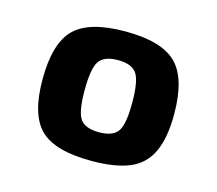

<svg xmlns="http://www.w3.org/2000/svg" viewBox="-62 -691 564 499"><g transform="rotate(15 220.0 -441.0)"><path d="M220 -615Q317 -615 357 -575.5Q397 -536 397 -439Q397 -377 379.5 -338.5Q362 -300 323.5 -283.5Q285 -267 220 -267Q122 -267 82.5 -305.5Q43 -344 43 -439Q43 -536 82.5 -575.5Q122 -615 220 -615ZM220 -538Q183 -538 169.5 -518.5Q156 -499 156 -440Q156 -382 169.5 -363Q183 -344 220 -344Q257 -344 270.5 -363Q284 -382 284 -440Q284 -499 270.5 -518.5Q257 -538 220 -538Z"/></g></svg>

Font: Exo 2
Style: Bold
Weight: 700
Designer: Natanael Gama
Foundry: Natanael Gama
Version: Version 2.010